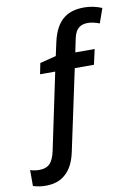

<svg xmlns="http://www.w3.org/2000/svg" viewBox="-113 -790 780 1096"><g transform="rotate(-10 276.5 -242.0)"><path d="M-11.2 229V136.7Q13.7 145 41 145Q82.5 145 104.5 121.1Q123.5 100.1 133.8 53.7L227.5 -392.1H139.6L152.3 -455.1L246.1 -479L263.2 -557.6Q284.7 -653.8 338.9 -692.4Q381.3 -724.1 452.6 -724.1Q504.9 -724.1 555.7 -703.1L525.9 -618.7Q487.8 -633.3 458 -633.3Q427.2 -633.3 408.7 -619.1Q384.8 -602.1 375.5 -557.6L359.4 -480H471.7L452.1 -392.1H340.8L241.2 74.7Q223.1 162.6 174.3 203.1Q132.3 240.2 62 240.2Q22.9 240.2 -11.2 229Z"/></g></svg>

Font: Viking Open Sans Light
Style: Bold Italic
Weight: 600
Italic angle: -12°
Foundry: Ascender Corporation
Version: Version 2.000